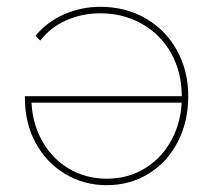

<svg xmlns="http://www.w3.org/2000/svg" viewBox="-20 -540 637 563"><path d="M274 -520Q348 -520 406.5 -486.5Q465 -453 498.5 -393Q532 -333 532 -258Q532 -183 501 -123.5Q470 -64 415.5 -30.5Q361 3 293 3Q226 3 171 -30Q116 -63 84.5 -121Q53 -179 53 -253Q53 -254 53 -255.5Q53 -257 53 -258H521V-239H64L72 -254Q72 -187 100.5 -132.5Q129 -78 179.5 -47Q230 -16 293 -16Q356 -16 406 -47Q456 -78 484.5 -132.5Q513 -187 513 -254V-258Q513 -328 482 -383.5Q451 -439 396.5 -470Q342 -501 274 -501Q221 -501 174.5 -480.5Q128 -460 98 -421L84 -435Q118 -476 168 -498Q218 -520 274 -520Z"/></svg>

Font: Montserrat
Style: Regular
Weight: 400
Designer: Julieta Ulanovsky
Foundry: Julieta Ulanovsky
Version: Version 8.000